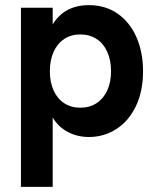

<svg xmlns="http://www.w3.org/2000/svg" viewBox="-20 -523 617 747"><path d="M536.5 -246Q536.5 -167.5 508.5 -109.5Q480.5 -51.5 432.5 -20.8Q384.5 10 326 10Q282 10 245 -9Q208 -28 185 -65.5V204H61.5V-493H185V-428Q231 -503 326 -503Q390 -503 437.8 -469.8Q485.5 -436.5 511 -378Q536.5 -319.5 536.5 -246ZM292.5 -104Q328.5 -104 355.5 -121.5Q382.5 -139 397.2 -171Q412 -203 412 -246Q412 -289 397.2 -321.5Q382.5 -354 355.5 -371.5Q328.5 -389 292.5 -389Q256.5 -389 229.8 -371.2Q203 -353.5 188.5 -321.2Q174 -289 174 -246Q174 -203.5 188.5 -171.2Q203 -139 229.8 -121.5Q256.5 -104 292.5 -104Z"/></svg>

Font: HK Grotesk
Style: Bold
Weight: 700
Designer: Alfredo Marco Pradil
Foundry: Hanken Design Co.
Version: Version 3.001